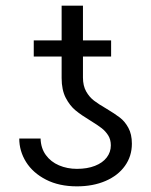

<svg xmlns="http://www.w3.org/2000/svg" viewBox="-20 -656 539 686"><path d="M303.7 -224.6Q270.5 -244.6 250 -261.5Q229.5 -278.3 214.8 -306.6Q200.2 -335 200.2 -377V-454.1H100.6V-511.7H200.2V-635.7H276.4V-511.7H377V-454.1H276.4V-378.9Q276.4 -349.6 287.8 -329.3Q299.3 -309.1 315.9 -296.4Q332.5 -283.7 360.4 -267.6Q390.6 -249.5 408.4 -235.8Q426.3 -222.2 438.7 -199.2Q451.2 -176.3 451.2 -142.6Q451.2 -98.1 426.5 -63.5Q401.9 -28.8 357.2 -9.5Q312.5 9.8 254.9 9.8Q190.9 9.8 144.3 -14.2Q97.7 -38.1 73.2 -77.1Q48.8 -116.2 48.8 -161.1H125Q126 -126.5 143.8 -102.1Q161.6 -77.6 190.9 -65.2Q220.2 -52.7 254.9 -52.7Q292 -52.7 319.3 -63.5Q346.7 -74.2 361.3 -93.3Q376 -112.3 376 -136.7Q376 -157.2 366.5 -172.4Q356.9 -187.5 343 -198.2Q329.1 -209 303.7 -224.6Z"/></svg>

Font: Pretendard JP Light
Style: Regular
Weight: 300
Designer: Base glyphs from Inter by Rasmus Andersson; Hangeul glyphs from Noto Sans CJK(Source Han Sans) by Jang Soo-young and Kan
Foundry: Kil Hyung-jin
Version: Version 1.309